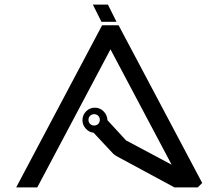

<svg xmlns="http://www.w3.org/2000/svg" viewBox="-20 -809 943 829"><path d="M381 -789H446L483 -715H418ZM421 -700 60 -19 50 0H141L457 -596L721 -98L524 -203L444 -290Q443 -312 427.5 -328Q412 -344 389.5 -344Q367 -344 351.5 -328Q336 -312 336 -290Q336 -270 350 -254Q364 -238 384 -236L470 -144L481 -136L733 0H834L853 -19L492 -700ZM369 -309Q376 -316 386.5 -316Q397 -316 404 -309Q411 -302 411 -291.5Q411 -281 404 -274Q397 -267 386.5 -267Q376 -267 369 -274Q362 -281 362 -291.5Q362 -302 369 -309Z"/></svg>

Font: Sakbunderan
Style: Regular
Weight: 400
Version: Version 1.00